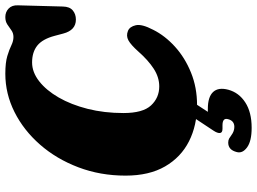

<svg xmlns="http://www.w3.org/2000/svg" viewBox="-142 -608 965 721"><g transform="rotate(-90 340.5 -247.5)"><path d="M585 -249.5Q601 -243 606.2 -220.2Q611.5 -197.5 589 -154.5Q567 -110.5 525.8 -73Q484.5 -35.5 428.5 -12.8Q372.5 10 306.5 10Q230.5 10 170.5 -20.2Q110.5 -50.5 76 -110.2Q41.5 -170 41.5 -258.5Q41.5 -353.5 72.8 -435.8Q104 -518 157.8 -579.5Q211.5 -641 280.2 -675.5Q349 -710 424 -710Q466 -710 490.8 -702.5Q515.5 -695 531.2 -687.2Q547 -679.5 562 -679.5Q576.5 -679.5 587.2 -687.2Q598 -695 609.2 -702.5Q620.5 -710 637 -710Q656 -710 669 -697.5Q682 -685 681 -662.5L676.5 -494Q676 -468.5 662 -456.8Q648 -445 627.5 -445Q587.5 -445 575 -492.5L566.5 -524.5Q554.5 -570 530 -589.8Q505.5 -609.5 466.5 -609.5Q430 -609.5 396 -583Q362 -556.5 335 -509.8Q308 -463 292.2 -400.8Q276.5 -338.5 276.5 -266.5Q276.5 -193.5 305.2 -162.8Q334 -132 376.5 -132Q411 -132 443 -152.8Q475 -173.5 507.5 -210.5Q532.5 -238.5 549.5 -247.8Q566.5 -257 585 -249.5ZM263.5 -8.5H319.5L281 50.5Q286.5 50.5 292.5 50.5Q337 50.5 355.5 70.2Q374 90 364 127.5Q353 167.5 316.2 191.2Q279.5 215 221 215Q171 215 147.5 197.8Q124 180.5 130 159Q138 127 165.5 127Q174.5 127 180.8 130.5Q187 134 193.5 139Q208 150 224.5 150Q247.5 150 253.5 126.5Q259.5 105.5 230.5 105.5H217.5Q202.5 105.5 201.5 96Q200.5 86.5 210.5 71.5Z"/></g></svg>

Font: Fraunces 144pt S100 Black
Style: Italic
Weight: 900
Italic angle: -16°
Version: Version 1.000; ttfautohint (v1.8.3)